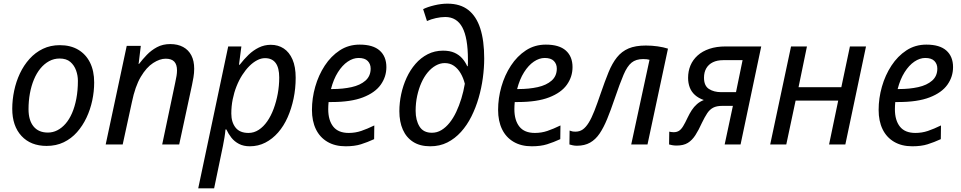

<svg xmlns="http://www.w3.org/2000/svg" viewBox="-20 -790 5256 1050"><path d="M235 8Q148 8 97.5 -46.5Q47 -101 47 -195Q47 -244 57.5 -294Q68 -344 89 -388.5Q110 -433 141.5 -468Q173 -503 214.5 -523Q256 -543 307 -543Q366 -543 408 -518Q450 -493 472.5 -447.5Q495 -402 495 -339Q495 -290 484.5 -240.5Q474 -191 453 -146.5Q432 -102 401 -67Q370 -32 328.5 -12Q287 8 235 8ZM242 -65Q269 -65 293.5 -77.5Q318 -90 338.5 -113.5Q359 -137 374 -171.5Q389 -206 397.5 -250.5Q406 -295 406 -348Q406 -377 396 -405Q386 -433 364.5 -451.5Q343 -470 306 -470Q275 -470 248.5 -455.5Q222 -441 201 -415.5Q180 -390 165.5 -355Q151 -320 143.5 -279Q136 -238 136 -193Q136 -132 163.5 -98.5Q191 -65 242 -65Z M558 0 673 -539H750L738 -440H740Q759 -465 783 -490Q807 -515 838.5 -532Q870 -549 911 -549Q952 -549 981.5 -533Q1011 -517 1026.5 -487Q1042 -457 1042 -414Q1042 -391 1038 -367Q1034 -343 1030 -325L960 0H867L938 -337Q943 -360 945.5 -375.5Q948 -391 948 -405Q948 -437 933 -453Q918 -469 886 -469Q854 -469 817.5 -445.5Q781 -422 750 -370Q719 -318 701 -230L651 0Z M1064 240 1228 -536H1300L1287 -436H1291Q1314 -466 1339.5 -490.5Q1365 -515 1395.5 -530Q1426 -545 1461 -545Q1501 -545 1531.5 -525Q1562 -505 1579.5 -465Q1597 -425 1597 -365Q1597 -306 1585.5 -251Q1574 -196 1553 -148.5Q1532 -101 1501 -65.5Q1470 -30 1431 -10Q1392 10 1346 10Q1312 10 1287 -3Q1262 -16 1245.5 -37Q1229 -58 1218 -82H1213Q1212 -66 1207.5 -37.5Q1203 -9 1199 9L1151 240ZM1339 -63Q1369 -63 1395 -80Q1421 -97 1441.5 -126.5Q1462 -156 1476.5 -195Q1491 -234 1499 -277.5Q1507 -321 1507 -366Q1507 -419 1487.5 -445.5Q1468 -472 1429 -472Q1408 -472 1386 -460.5Q1364 -449 1343.5 -428.5Q1323 -408 1305 -380Q1287 -352 1273.5 -318Q1260 -284 1252.5 -246.5Q1245 -209 1245 -169Q1245 -122 1268 -92.5Q1291 -63 1339 -63Z M1870 10Q1812 10 1770.5 -14.5Q1729 -39 1707.5 -83.5Q1686 -128 1686 -189Q1686 -253 1704 -316Q1722 -379 1756 -431Q1790 -483 1838 -514.5Q1886 -546 1947 -546Q2020 -546 2056.5 -513.5Q2093 -481 2093 -423Q2093 -370 2062 -326.5Q2031 -283 1965 -257.5Q1899 -232 1794 -232H1777Q1776 -222 1775.5 -212Q1775 -202 1775 -193Q1775 -132 1802.5 -97.5Q1830 -63 1887 -63Q1923 -63 1955.5 -74Q1988 -85 2027 -104L2026 -29Q1989 -12 1954 -1Q1919 10 1870 10ZM1798 -303Q1855 -303 1902.5 -313.5Q1950 -324 1978.5 -349Q2007 -374 2007 -415Q2007 -440 1991 -456.5Q1975 -473 1941 -473Q1911 -473 1881.5 -453Q1852 -433 1828 -395Q1804 -357 1790 -303Z M2333 10Q2277 10 2239.5 -14Q2202 -38 2183 -81Q2164 -124 2164 -182Q2164 -228 2174 -275Q2184 -322 2203.5 -364.5Q2223 -407 2252 -440.5Q2281 -474 2319 -493.5Q2357 -513 2403 -513Q2440 -513 2465.5 -501.5Q2491 -490 2508 -470.5Q2525 -451 2535 -428H2538Q2539 -436 2539 -444.5Q2539 -453 2539 -464Q2539 -583 2508.5 -640Q2478 -697 2415 -697Q2391 -697 2364 -691Q2337 -685 2315 -675L2294 -740Q2318 -752 2355.5 -761Q2393 -770 2427 -770Q2497 -770 2541 -735.5Q2585 -701 2606.5 -634.5Q2628 -568 2628 -470Q2628 -419 2620.5 -363.5Q2613 -308 2597.5 -254.5Q2582 -201 2558 -153Q2534 -105 2501 -68.5Q2468 -32 2426.5 -11Q2385 10 2333 10ZM2342 -64Q2370 -64 2394 -78.5Q2418 -93 2438.5 -118.5Q2459 -144 2475 -178Q2491 -212 2503 -251Q2515 -290 2522 -332Q2514 -364 2499 -389.5Q2484 -415 2462.5 -430Q2441 -445 2412 -445Q2387 -445 2363 -431.5Q2339 -418 2319 -394Q2299 -370 2284.5 -337.5Q2270 -305 2261.5 -266Q2253 -227 2253 -184Q2253 -133 2274 -98.5Q2295 -64 2342 -64Z M2888 10Q2830 10 2788.5 -14.5Q2747 -39 2725.5 -83.5Q2704 -128 2704 -189Q2704 -253 2722 -316Q2740 -379 2774 -431Q2808 -483 2856 -514.5Q2904 -546 2965 -546Q3038 -546 3074.5 -513.5Q3111 -481 3111 -423Q3111 -370 3080 -326.5Q3049 -283 2983 -257.5Q2917 -232 2812 -232H2795Q2794 -222 2793.5 -212Q2793 -202 2793 -193Q2793 -132 2820.5 -97.5Q2848 -63 2905 -63Q2941 -63 2973.5 -74Q3006 -85 3045 -104L3044 -29Q3007 -12 2972 -1Q2937 10 2888 10ZM2816 -303Q2873 -303 2920.5 -313.5Q2968 -324 2996.5 -349Q3025 -374 3025 -415Q3025 -440 3009 -456.5Q2993 -473 2959 -473Q2929 -473 2899.5 -453Q2870 -433 2846 -395Q2822 -357 2808 -303Z M3135 7Q3122 7 3111.5 4.5Q3101 2 3094 0L3095 -76Q3102 -73 3109.5 -71.5Q3117 -70 3127 -70Q3150 -70 3167 -82Q3184 -94 3199.5 -119Q3215 -144 3230.5 -183.5Q3246 -223 3265 -279Q3288 -346 3308 -395Q3328 -444 3354 -476.5Q3380 -509 3417.5 -525Q3455 -541 3512 -541Q3545 -541 3576.5 -536.5Q3608 -532 3633 -524L3521 0H3432L3532 -463Q3526 -465 3517 -466Q3508 -467 3497 -467Q3458 -467 3434 -447.5Q3410 -428 3390 -381Q3370 -334 3341 -249Q3320 -187 3300.5 -139.5Q3281 -92 3259 -59.5Q3237 -27 3207 -10Q3177 7 3135 7Z M3680 6Q3667 6 3656.5 4Q3646 2 3639 0L3640 -70Q3645 -69 3651 -68Q3657 -67 3664 -67Q3681 -67 3693 -74.5Q3705 -82 3716 -100Q3727 -118 3741 -148Q3751 -169 3763 -187.5Q3775 -206 3791.5 -220.5Q3808 -235 3829 -243Q3800 -253 3780.5 -270.5Q3761 -288 3752 -312Q3743 -336 3743 -364Q3743 -401 3756 -432Q3769 -463 3795 -486.5Q3821 -510 3859.5 -523Q3898 -536 3948 -536H4143L4030 0H3943L3988 -211H3929Q3899 -211 3880 -201Q3861 -191 3847.5 -170.5Q3834 -150 3819 -119Q3801 -79 3783 -51Q3765 -23 3741.5 -8.5Q3718 6 3680 6ZM3924 -286H4005L4041 -461H3935Q3902 -461 3878.5 -449.5Q3855 -438 3842.5 -416.5Q3830 -395 3830 -365Q3830 -321 3857 -303.5Q3884 -286 3924 -286Z M4192 0 4306 -536H4393L4347 -313H4581L4628 -536H4716L4603 0H4514L4564 -240H4331L4280 0Z M4969 10Q4911 10 4869.5 -14.5Q4828 -39 4806.5 -83.5Q4785 -128 4785 -189Q4785 -253 4803 -316Q4821 -379 4855 -431Q4889 -483 4937 -514.5Q4985 -546 5046 -546Q5119 -546 5155.5 -513.5Q5192 -481 5192 -423Q5192 -370 5161 -326.5Q5130 -283 5064 -257.5Q4998 -232 4893 -232H4876Q4875 -222 4874.5 -212Q4874 -202 4874 -193Q4874 -132 4901.5 -97.5Q4929 -63 4986 -63Q5022 -63 5054.5 -74Q5087 -85 5126 -104L5125 -29Q5088 -12 5053 -1Q5018 10 4969 10ZM4897 -303Q4954 -303 5001.5 -313.5Q5049 -324 5077.5 -349Q5106 -374 5106 -415Q5106 -440 5090 -456.5Q5074 -473 5040 -473Q5010 -473 4980.5 -453Q4951 -433 4927 -395Q4903 -357 4889 -303Z"/></svg>

Font: Noto Sans Display
Style: Italic
Weight: 400
Italic angle: -12°
Designer: Monotype Design Team
Foundry: Monotype Imaging Inc.
Version: Version 2.003